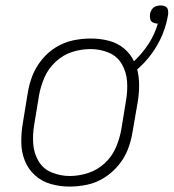

<svg xmlns="http://www.w3.org/2000/svg" viewBox="-20 -680 640 708"><path d="M236 8Q269 8 302 1Q335 -6 365 -25Q395 -44 417.5 -71.5Q440 -99 452 -130.5Q464 -162 469 -195L488 -305Q493 -335 493 -365.5Q493 -396 486 -424Q516 -450 540 -483Q564 -516 579 -552.5Q594 -589 600 -627Q601 -636 599 -644.5Q597 -653 589 -656.5Q581 -660 572 -660Q563 -660 554 -656.5Q545 -653 539.5 -644.5Q534 -636 533 -627Q532 -618 534 -609.5Q536 -601 544 -597Q552 -593 561 -593H562Q551 -554 528 -518.5Q505 -483 474 -454Q461 -482 436.5 -502Q412 -522 380 -530Q348 -538 315 -538Q282 -538 249 -531Q216 -524 186 -505.5Q156 -487 133.5 -459Q111 -431 99 -399.5Q87 -368 82 -335L64 -225Q58 -190 58.5 -154.5Q59 -119 71.5 -87.5Q84 -56 109 -33.5Q134 -11 167.5 -1.5Q201 8 236 8ZM237 -31Q203 -31 171 -44Q139 -57 122 -86Q105 -115 102.5 -149.5Q100 -184 106 -219L124 -329Q130 -362 144 -394.5Q158 -427 185.5 -452.5Q213 -478 246.5 -488.5Q280 -499 314 -499Q349 -499 380.5 -486Q412 -473 429 -444Q446 -415 448.5 -380.5Q451 -346 445 -311L427 -201Q421 -168 407 -135.5Q393 -103 366 -78Q339 -53 305 -42Q271 -31 237 -31Z"/></svg>

Font: Iosevka Sparkle XLtObl
Style: Regular
Weight: 200
Italic angle: -9°
Designer: Belleve Invis
Foundry: Belleve Invis
Version: Version 4.5.0; ttfautohint (v1.8.3)